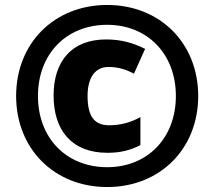

<svg xmlns="http://www.w3.org/2000/svg" viewBox="-20 -744 864 774"><path d="M412 10C625 10 779 -144 779 -357C779 -570 625 -724 412 -724C199 -724 45 -570 45 -357C45 -144 199 10 412 10ZM412 -70C247 -70 133 -188 133 -357C133 -526 247 -644 412 -644C575 -644 689 -526 689 -357C689 -188 575 -70 412 -70ZM413 -128C465 -128 505 -138 546 -159V-272C506 -249 462 -239 420 -239C361 -239 333 -274 333 -357C333 -433 365 -474 417 -474C455 -474 486 -465 520 -447L565 -547C517 -571 468 -585 408 -585C267 -585 196 -495 196 -359C196 -219 269 -128 413 -128Z"/></svg>

Font: Noto Sans Gujarati Black
Style: Regular
Weight: 900
Designer: Jelle Bosma - Monotype Design Team, Universal Thirst
Foundry: Monotype Imaging Inc.
Version: Version 2.106